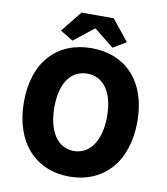

<svg xmlns="http://www.w3.org/2000/svg" viewBox="-101 -1039 989 1137"><g transform="rotate(10 393.0 -470.5)"><path d="M393 14C596 14 734 -132 734 -376C734 -619 596 -758 393 -758C190 -758 52 -620 52 -376C52 -132 190 14 393 14ZM393 -140C295 -140 235 -231 235 -376C235 -520 295 -605 393 -605C491 -605 552 -520 552 -376C552 -231 491 -140 393 -140ZM195 -829 272 -782 391 -876H395L513 -782L591 -829L490 -955H296Z"/></g></svg>

Font: Noto Sans T Chinese Black
Style: Bold
Weight: 900
Designer: Ryoko NISHIZUKA (kana & ideographs); Paul D. Hunt (Latin, Greek & Cyrillic); Wenlong ZHANG (bopomofo); Sandoll Communica
Foundry: Adobe Systems Incorporated
Version: Version 1.000;PS 1;hotconv 1.0.78;makeotf.lib2.5.61930